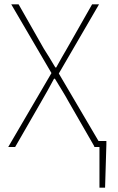

<svg xmlns="http://www.w3.org/2000/svg" viewBox="-20 -680 548 888"><path d="M440 188V0H416V-28H472V-12L466 188ZM18 0 218 -342 32 -660H66L182 -456Q196 -434 208 -414.5Q220 -395 236 -368H240Q255 -395 266 -414.5Q277 -434 290 -456L406 -660H438L252 -340L452 0H418L296 -212Q283 -236 267.5 -261Q252 -286 234 -316H230Q214 -286 200 -261Q186 -236 172 -212L50 0Z"/></svg>

Font: SourceSans3VF
Style: Regular
Weight: 200
Designer: Paul D. Hunt
Foundry: Adobe
Version: Version 3.052;hotconv 1.1.0;makeotfexe 2.6.0